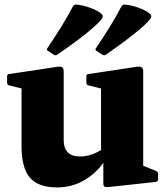

<svg xmlns="http://www.w3.org/2000/svg" viewBox="-20 -803 728 838"><path d="M605 -162V-50L586 -87L661 -57Q670 -53 670 -43V-20Q670 -11 660 -9L457 13Q442 15 436.5 11.5Q431 8 431 -2V-123L421 -139V-162ZM229 15Q147 15 110.5 -27.5Q74 -70 74 -166V-310H258V-192Q258 -120 330 -120Q382 -120 438 -159L454 -131Q436 -93 403.5 -59.5Q371 -26 326.5 -5.5Q282 15 229 15ZM421 -162V-310H605V-162ZM74 -310V-462L94 -412L21 -430Q11 -432 11 -442V-469Q11 -480 21 -480L227 -511Q244 -514 251 -509.5Q258 -505 258 -491V-310ZM421 -310V-462L440 -412L367 -430Q357 -432 357 -442V-469Q357 -480 367 -480L573 -511Q590 -514 597.5 -509.5Q605 -505 605 -491V-310ZM443 -565Q435 -559 427 -564L401 -581Q393 -586 399 -593Q430 -639 458 -684Q486 -729 510 -775Q516 -784 525 -783Q549 -781 574 -773Q599 -765 621 -753Q635 -744 639 -737Q643 -730 635 -719.5Q627 -709 606 -689Q573 -660 532 -629Q491 -598 443 -565ZM231 -565Q223 -559 215 -564L189 -581Q181 -586 187 -593Q218 -639 246 -684Q274 -729 298 -775Q304 -784 313 -783Q337 -781 362 -773Q387 -765 409 -753Q423 -744 427 -737Q431 -730 423.5 -719.5Q416 -709 394 -689Q362 -660 320.5 -629Q279 -598 231 -565Z"/></svg>

Font: Hahmlet ExtraBold
Style: Regular
Weight: 800
Designer: Minjoo Ham & Mark Frömberg
Foundry: hypertype
Version: Version 1.002